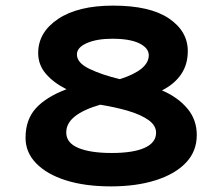

<svg xmlns="http://www.w3.org/2000/svg" viewBox="-20 -653 790 684"><path d="M375 11Q283 11 215 -10.5Q147 -32 109 -71Q71 -110 71 -162Q71 -227 108 -267.5Q145 -308 217 -335Q171 -358 143.5 -390Q116 -422 116 -464Q116 -538 187 -585.5Q258 -633 383 -633Q514 -633 581.5 -587.5Q649 -542 649 -471Q649 -423 625 -388Q601 -353 557 -331Q613 -307 647 -267Q681 -227 681 -172Q681 -114 642.5 -73.5Q604 -33 535 -11Q466 11 375 11ZM407 -371Q510 -404 510 -456Q510 -482 476.5 -498.5Q443 -515 380 -515Q325 -515 289.5 -499.5Q254 -484 254 -459Q254 -429 299 -407.5Q344 -386 407 -371ZM378 -108Q455 -108 495.5 -126.5Q536 -145 536 -180Q536 -206 509.5 -225Q483 -244 438 -257.5Q393 -271 337 -280Q278 -263 247 -238.5Q216 -214 216 -181Q216 -144 259 -126Q302 -108 378 -108Z"/></svg>

Font: Inconsolata ExtraExpanded Black
Style: Regular
Weight: 900
Width: 8
Monospace: yes
Designer: Raph Levien, Cyreal, Brenton Simpson
Foundry: Raph Levien, Cyreal, Google
Version: Version 3.001; ttfautohint (v1.8.2.53-6de2)